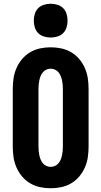

<svg xmlns="http://www.w3.org/2000/svg" viewBox="-20 -995 540 1023"><path d="M250 8Q221 8 193 2Q165 -4 140.5 -18.5Q116 -33 97.5 -55Q79 -77 67.5 -103.5Q56 -130 52 -158Q48 -186 48 -215V-520Q48 -549 52 -577Q56 -605 67.5 -631.5Q79 -658 97.5 -680Q116 -702 140.5 -716.5Q165 -731 193 -737Q221 -743 250 -743Q279 -743 307 -737Q335 -731 359.5 -716.5Q384 -702 402.5 -680Q421 -658 432.5 -631.5Q444 -605 448 -577Q452 -549 452 -520V-215Q452 -186 448 -158Q444 -130 432.5 -103.5Q421 -77 402.5 -55Q384 -33 359.5 -18.5Q335 -4 307 2Q279 8 250 8ZM250 -106Q262 -106 273 -111Q284 -116 291.5 -125Q299 -134 303.5 -145Q308 -156 310.5 -168Q313 -180 314 -191.5Q315 -203 315 -215V-520Q315 -532 314 -543.5Q313 -555 310.5 -567Q308 -579 303.5 -590Q299 -601 291.5 -610Q284 -619 273 -624Q262 -629 250 -629Q238 -629 227 -624Q216 -619 208.5 -610Q201 -601 196.5 -590Q192 -579 189.5 -567Q187 -555 186 -543.5Q185 -532 185 -520V-215Q185 -203 186 -191.5Q187 -180 189.5 -168Q192 -156 196.5 -145Q201 -134 208.5 -125Q216 -116 227 -111Q238 -106 250 -106ZM250 -795Q232 -795 214 -800.5Q196 -806 183.5 -818.5Q171 -831 165.5 -849Q160 -867 160 -885Q160 -903 165.5 -921Q171 -939 183.5 -951.5Q196 -964 214 -969.5Q232 -975 250 -975Q268 -975 286 -969.5Q304 -964 316.5 -951.5Q329 -939 334.5 -921Q340 -903 340 -885Q340 -867 334.5 -849Q329 -831 316.5 -818.5Q304 -806 286 -800.5Q268 -795 250 -795Z"/></svg>

Font: Iosevka Term Curly Heavy
Style: Regular
Weight: 900
Designer: Belleve Invis
Foundry: Belleve Invis
Version: Version 32.3.0